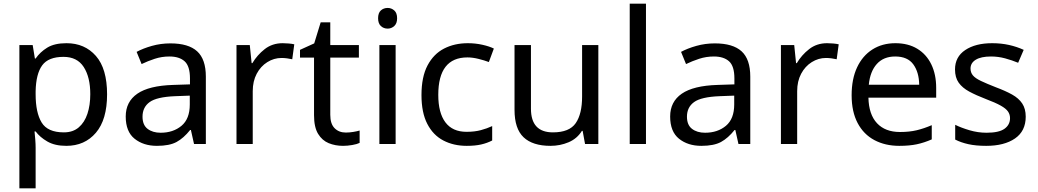

<svg xmlns="http://www.w3.org/2000/svg" viewBox="-20 -780 5621 1040"><path d="M340 -546Q439 -546 499.5 -477Q560 -408 560 -269Q560 -132 499.5 -61Q439 10 339 10Q277 10 236.5 -13.5Q196 -37 173 -68H167Q169 -51 171 -25Q173 1 173 20V240H85V-536H157L169 -463H173Q197 -498 236 -522Q275 -546 340 -546ZM324 -472Q242 -472 208.5 -426Q175 -380 173 -286V-269Q173 -170 205.5 -116.5Q238 -63 326 -63Q375 -63 406.5 -90Q438 -117 453.5 -163.5Q469 -210 469 -270Q469 -362 433.5 -417Q398 -472 324 -472Z M903 -545Q1001 -545 1048 -502Q1095 -459 1095 -365V0H1031L1014 -76H1010Q975 -32 936.5 -11Q898 10 830 10Q757 10 709 -28.5Q661 -67 661 -149Q661 -229 724 -272.5Q787 -316 918 -320L1009 -323V-355Q1009 -422 980 -448Q951 -474 898 -474Q856 -474 818 -461.5Q780 -449 747 -433L720 -499Q755 -518 803 -531.5Q851 -545 903 -545ZM929 -259Q829 -255 790.5 -227Q752 -199 752 -148Q752 -103 779.5 -82Q807 -61 850 -61Q918 -61 963 -98.5Q1008 -136 1008 -214V-262Z M1511 -546Q1526 -546 1543.5 -544.5Q1561 -543 1574 -540L1563 -459Q1550 -462 1534.5 -464Q1519 -466 1505 -466Q1464 -466 1428 -443.5Q1392 -421 1370.5 -380.5Q1349 -340 1349 -286V0H1261V-536H1333L1343 -438H1347Q1373 -482 1414 -514Q1455 -546 1511 -546Z M1853 -62Q1873 -62 1894 -65.5Q1915 -69 1928 -73V-6Q1914 1 1888 5.5Q1862 10 1838 10Q1796 10 1760.5 -4.5Q1725 -19 1703 -55Q1681 -91 1681 -156V-468H1605V-510L1682 -545L1717 -659H1769V-536H1924V-468H1769V-158Q1769 -109 1792.5 -85.5Q1816 -62 1853 -62Z M2080 -737Q2100 -737 2115.5 -723.5Q2131 -710 2131 -681Q2131 -653 2115.5 -639Q2100 -625 2080 -625Q2058 -625 2043 -639Q2028 -653 2028 -681Q2028 -710 2043 -723.5Q2058 -737 2080 -737ZM2123 -536V0H2035V-536Z M2508 10Q2437 10 2381.5 -19Q2326 -48 2294.5 -109Q2263 -170 2263 -265Q2263 -364 2296 -426Q2329 -488 2385.5 -517Q2442 -546 2514 -546Q2555 -546 2593 -537.5Q2631 -529 2655 -517L2628 -444Q2604 -453 2572 -461Q2540 -469 2512 -469Q2354 -469 2354 -266Q2354 -169 2392.5 -117.5Q2431 -66 2507 -66Q2551 -66 2584.5 -75Q2618 -84 2646 -97V-19Q2619 -5 2586.5 2.5Q2554 10 2508 10Z M3221 -536V0H3149L3136 -71H3132Q3106 -29 3060 -9.5Q3014 10 2962 10Q2865 10 2816 -36.5Q2767 -83 2767 -185V-536H2856V-191Q2856 -63 2975 -63Q3064 -63 3098.5 -113Q3133 -163 3133 -257V-536Z M3479 0H3391V-760H3479Z M3852 -545Q3950 -545 3997 -502Q4044 -459 4044 -365V0H3980L3963 -76H3959Q3924 -32 3885.5 -11Q3847 10 3779 10Q3706 10 3658 -28.5Q3610 -67 3610 -149Q3610 -229 3673 -272.5Q3736 -316 3867 -320L3958 -323V-355Q3958 -422 3929 -448Q3900 -474 3847 -474Q3805 -474 3767 -461.5Q3729 -449 3696 -433L3669 -499Q3704 -518 3752 -531.5Q3800 -545 3852 -545ZM3878 -259Q3778 -255 3739.5 -227Q3701 -199 3701 -148Q3701 -103 3728.5 -82Q3756 -61 3799 -61Q3867 -61 3912 -98.5Q3957 -136 3957 -214V-262Z M4460 -546Q4475 -546 4492.5 -544.5Q4510 -543 4523 -540L4512 -459Q4499 -462 4483.5 -464Q4468 -466 4454 -466Q4413 -466 4377 -443.5Q4341 -421 4319.5 -380.5Q4298 -340 4298 -286V0H4210V-536H4282L4292 -438H4296Q4322 -482 4363 -514Q4404 -546 4460 -546Z M4830 -546Q4899 -546 4948.5 -516Q4998 -486 5024.5 -431.5Q5051 -377 5051 -304V-251H4684Q4686 -160 4730.5 -112.5Q4775 -65 4855 -65Q4906 -65 4945.5 -74.5Q4985 -84 5027 -102V-25Q4986 -7 4946 1.5Q4906 10 4851 10Q4775 10 4716.5 -21Q4658 -52 4625.5 -113.5Q4593 -175 4593 -264Q4593 -352 4622.5 -415Q4652 -478 4705.5 -512Q4759 -546 4830 -546ZM4829 -474Q4766 -474 4729.5 -433.5Q4693 -393 4686 -321H4959Q4958 -389 4927 -431.5Q4896 -474 4829 -474Z M5536 -148Q5536 -70 5478 -30Q5420 10 5322 10Q5266 10 5225.5 1Q5185 -8 5154 -24V-104Q5186 -88 5231.5 -74.5Q5277 -61 5324 -61Q5391 -61 5421 -82.5Q5451 -104 5451 -140Q5451 -160 5440 -176Q5429 -192 5400.5 -208Q5372 -224 5319 -244Q5267 -264 5230 -284Q5193 -304 5173 -332Q5153 -360 5153 -404Q5153 -472 5208.5 -509Q5264 -546 5354 -546Q5403 -546 5445.5 -536.5Q5488 -527 5525 -510L5495 -440Q5461 -454 5424 -464Q5387 -474 5348 -474Q5294 -474 5265.5 -456.5Q5237 -439 5237 -409Q5237 -387 5250 -371.5Q5263 -356 5293.5 -341.5Q5324 -327 5375 -307Q5426 -288 5462 -268Q5498 -248 5517 -219.5Q5536 -191 5536 -148Z"/></svg>

Font: Noto Sans Old Persian
Style: Regular
Weight: 400
Designer: Monotype Design Team
Foundry: Monotype Imaging Inc.
Version: Version 2.001; ttfautohint (v1.8.4.7-5d5b)